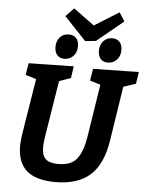

<svg xmlns="http://www.w3.org/2000/svg" viewBox="-67 -1111 903 1176"><g transform="rotate(5 384.5 -523.0)"><path d="M488 -699 769 -704 758 -631 682 -606 630 -271Q607 -123 531 -55.5Q455 12 318 12Q200 12 142 -37.5Q84 -87 84 -190Q84 -207 86 -226Q88 -245 91 -266L146 -606L80 -626L92 -699L369 -704L358 -631L287 -606L231 -258Q225 -219 225 -193Q225 -145 248 -122.5Q271 -100 326 -100Q406 -100 441 -145.5Q476 -191 490 -280L541 -606L476 -626ZM425 -864 291 -1006 341 -1058 469 -964 620 -1058 654 -1005 491 -871ZM307 -745Q279 -745 263 -763Q247 -781 247 -813Q247 -850 268 -873Q289 -896 322 -896Q351 -896 367.5 -878.5Q384 -861 384 -829Q384 -790 361.5 -767.5Q339 -745 307 -745ZM574 -745Q546 -745 530 -763Q514 -781 514 -813Q514 -850 535.5 -873Q557 -896 590 -896Q618 -896 634.5 -878.5Q651 -861 651 -829Q651 -790 628.5 -767.5Q606 -745 574 -745Z"/></g></svg>

Font: Bitter
Style: Bold Italic
Weight: 700
Italic angle: -9°
Designer: Sol Matas, and Bitter project Authors
Foundry: Sol Matas
Version: Version 2.001